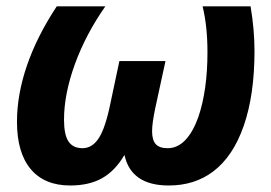

<svg xmlns="http://www.w3.org/2000/svg" viewBox="-20 -566 842 596"><path d="M32.7 -188Q32.7 -272.5 63.7 -362.8Q94.7 -453.1 156.2 -546.4H307.1Q246.6 -460.4 212.6 -367.2Q178.7 -273.9 178.7 -194.3Q178.7 -147.9 192.6 -127Q206.5 -106 235.8 -106Q263.2 -106 282.2 -130.9Q303.2 -157.7 319.3 -229L350.6 -376.5H493.7L462.4 -232.4Q452.1 -184.1 452.1 -158.7Q452.1 -130.9 463.6 -118.4Q475.1 -106 500.5 -106Q530.8 -106 554.7 -130.6Q578.6 -155.3 595.7 -202.6Q624 -286.1 624 -403.8Q624 -484.4 608.9 -546.4H757.8Q770 -474.1 770 -407.2Q770 -272 736.8 -176Q703.6 -80.1 641.1 -33.2Q583.5 9.8 503.9 9.8Q444.8 9.8 410.6 -14.2Q376.5 -38.1 366.7 -84H365.7Q336.9 -35.2 296.6 -12.7Q256.3 9.8 197.8 9.8Q118.2 9.8 75.4 -41Q32.7 -91.8 32.7 -188Z"/></svg>

Font: Viking Open Sans
Style: Bold Italic
Weight: 700
Italic angle: -12°
Foundry: Ascender Corporation
Version: Version 2.000